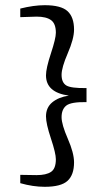

<svg xmlns="http://www.w3.org/2000/svg" viewBox="-20 -617 413 739"><path d="M265 8Q265 56 240 79Q215 102 152 102Q107 102 58 88V56L121 57Q158 57 176.5 44.5Q195 32 195 -4Q195 -27 176 -84Q157 -141 157 -169Q157 -203 181 -223Q205 -243 245 -249Q157 -261 157 -327Q157 -354 176 -411.5Q195 -469 195 -491Q195 -526 176.5 -539.5Q158 -553 121 -553L58 -551V-584Q110 -597 152 -597Q215 -597 240 -574Q265 -551 265 -503Q265 -468 241 -412.5Q217 -357 217 -329Q217 -300 234.5 -288.5Q252 -277 313 -278V-224Q253 -225 235 -210.5Q217 -196 217 -166Q217 -138 241 -83Q265 -28 265 8Z"/></svg>

Font: Aikya
Style: Regular
Weight: 400
Designer: Neelakash Kshetrimayum (Latin subset based on Merriweather by Eben Sorkin)
Foundry: Brand New Type
Version: Version 1.00 b005